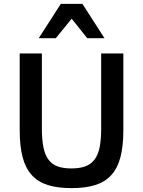

<svg xmlns="http://www.w3.org/2000/svg" viewBox="-20 -950 734 985"><path d="M612.8 -282.2Q612.8 -200.2 597.9 -143.6Q583 -86.9 551 -51.8Q519 -16.6 468.8 -0.7Q418.5 15.1 347.2 15.1Q275.9 15.1 225.3 -0.7Q174.8 -16.6 142.8 -52Q110.8 -87.4 95.9 -144Q81.1 -200.7 81.1 -282.2V-675.8H194.8V-292Q194.8 -233.4 202.9 -194.1Q210.9 -154.8 229 -130.6Q247.1 -106.4 275.9 -96.2Q304.7 -85.9 346.2 -85.9Q388.2 -85.9 417.2 -96.4Q446.3 -106.9 464.6 -130.9Q482.9 -154.8 491 -193.8Q499 -232.9 499 -290V-675.8H612.8ZM427.7 -753.9 347.7 -854 266.1 -753.9H178.7L292 -930.2H402.8L516.1 -753.9Z"/></svg>

Font: Clear Sans Medium
Style: Regular
Weight: 500
Foundry: Intel Corporation
Version: Version 1.00